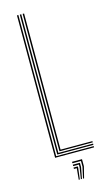

<svg xmlns="http://www.w3.org/2000/svg" viewBox="-142 -847 582 1042"><g transform="rotate(-15 149.0 -326.0)"><path d="M70 0V-800H78V-7H289V0ZM86 -14V-800H94V-21H289V-14ZM102 -28V-800H110V-35H289V-28ZM187 148.5 201 85V53H153V45H209V85L193 148.5ZM163 148.5 169 85H153V77H177V85L169 148.5ZM175 148.5 185 85V69H153V61H193V85L181 148.5Z"/></g></svg>

Font: Big Shoulders Inline Text SC Thin
Style: Regular
Weight: 100
Designer: Patric King
Foundry: XO Type Co
Version: Version 2.002